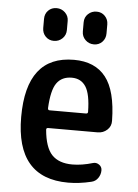

<svg xmlns="http://www.w3.org/2000/svg" viewBox="-54 -792 608 844"><g transform="rotate(5 250.0 -370.0)"><path d="M254.9 -451.2Q210.9 -451.2 188.5 -419.9Q166 -388.7 162.1 -308.6Q162.1 -299.8 169.9 -299.8H330.1Q338.9 -299.8 338.9 -307.6Q337.9 -385.7 316.9 -418.5Q295.9 -451.2 254.9 -451.2ZM278.3 9.8Q47.9 9.8 47.9 -260.3Q47.9 -530.3 257.8 -530.3Q350.6 -530.3 397.9 -470.2Q445.3 -410.2 447.3 -278.3Q448.2 -253.9 430.7 -237.8Q413.1 -221.7 388.7 -221.7H169.9Q162.1 -221.7 162.1 -213.9Q168.9 -135.7 199.7 -103.5Q230.5 -71.3 290 -71.3Q332 -71.3 380.9 -85.9Q394.5 -89.8 407.2 -81.1Q419.9 -72.3 419.9 -56.6Q419.9 -38.1 409.2 -22.5Q398.4 -6.8 379.9 -2.9Q327.1 9.8 278.3 9.8ZM389.6 -698.2V-658.2Q389.6 -635.7 375 -620.6Q360.4 -605.5 338.4 -605.5Q316.4 -605.5 300.8 -620.6Q285.2 -635.7 285.2 -658.2V-698.2Q285.2 -720.7 300.8 -735.4Q316.4 -750 338.4 -750Q360.4 -750 375 -734.9Q389.6 -719.7 389.6 -698.2ZM110.4 -698.2Q110.4 -720.7 125 -735.4Q139.6 -750 161.6 -750Q183.6 -750 199.2 -734.9Q214.8 -719.7 214.8 -698.2V-658.2Q214.8 -635.7 199.2 -620.6Q183.6 -605.5 161.6 -605.5Q139.6 -605.5 125 -620.6Q110.4 -635.7 110.4 -658.2Z"/></g></svg>

Font: Rounded Mgen+ 1mn medium
Style: Regular
Weight: 500
Designer: [Source Han Sans]
Ryoko NISHIZUKA  (kana & ideographs); Paul D. Hunt (Latin, Greek & Cyrillic); Wenlong ZHANG  (bopomofo
Version: Version 1.059.20150602